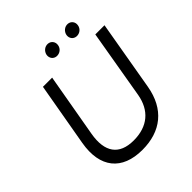

<svg xmlns="http://www.w3.org/2000/svg" viewBox="-232 -1020 1182 1182"><g transform="rotate(-45 359.0 -429.0)"><path d="M327 8C488 8 596 -77 625 -243L704 -700H624L547 -250C527 -136 452 -71 330 -71C204 -71 151 -146 175 -284L248 -700H168L95 -284C63 -99 150 8 327 8ZM361 -773C387 -771 411 -789 415 -815C420 -841 403 -864 377 -866C351 -868 328 -849 323 -823C319 -797 335 -775 361 -773ZM534 -773C560 -771 584 -789 588 -815C593 -841 576 -864 550 -866C524 -868 501 -849 496 -823C492 -797 508 -775 534 -773Z"/></g></svg>

Font: Fixel Display
Style: Italic
Weight: 400
Italic angle: -10°
Designer: AlfaBravo + MacPaw
Foundry: Kyrylo Tkachov, Marchela Mozhyna, Serhii Makarenko, Maria Weinstein, Zakhar Kryvoshyya
Version: Version 1.210;Glyphs 3.2 (3217)